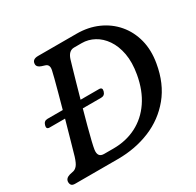

<svg xmlns="http://www.w3.org/2000/svg" viewBox="-151 -870 1062 1040"><g transform="rotate(-30 379.5 -350.0)"><path d="M6.5 -26.5Q6.5 -49.5 35.5 -58L60.5 -63.5Q73 -67 84 -80Q95 -93 106 -128Q112.5 -150.5 128.8 -208Q145 -265.5 164 -333H67.5Q45.5 -333 52.5 -356.5Q59 -379.5 81 -379.5H176.5Q190 -428 202 -472.5Q214 -517 222.5 -549.5Q231 -582 233.5 -595Q241 -629 215 -636.5L194.5 -643Q169.5 -651.5 169.5 -670Q169.5 -700 207.5 -700H448Q520.5 -700 580.2 -673.5Q640 -647 681 -599Q722 -551 738.8 -486Q755.5 -421 742 -344Q722.5 -229 659.5 -152.5Q596.5 -76 504 -38Q411.5 0 303 0H35.5Q18.5 0 12.5 -7.5Q6.5 -15 6.5 -26.5ZM310.5 -61.5Q389.5 -61.5 454 -94.5Q518.5 -127.5 561.5 -190.8Q604.5 -254 620.5 -344.5Q633 -415.5 622.8 -470.8Q612.5 -526 586.2 -564.2Q560 -602.5 523.5 -622.2Q487 -642 446.5 -642H399Q365 -642 350.5 -598Q347 -586.5 337.5 -553.8Q328 -521 315 -475.5Q302 -430 288 -379.5H403Q425.5 -379.5 419 -356.5Q412.5 -333 390 -333H275Q261 -283 248.8 -236.8Q236.5 -190.5 228.2 -156.2Q220 -122 218 -107.5Q211.5 -61.5 251.5 -61.5Z"/></g></svg>

Font: Fraunces 9pt SuperSoft
Style: Italic
Weight: 400
Italic angle: -16°
Version: Version 1.000;[b76b70a41]